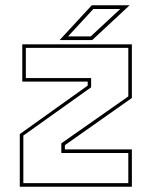

<svg xmlns="http://www.w3.org/2000/svg" viewBox="-20 -708 575 728"><path d="M68.5 -13.5H466.5V-128H212.5V-164.5L466.5 -342.5V-526.5H78V-412H325.5V-377L68.5 -194ZM55 0V-199.5L312.5 -383.5V-398.5H64.5V-540H480V-336.5L226 -157.5V-141.5H480V0ZM206 -556 328 -688H471.5L329.5 -556ZM238 -570H324L436 -674H334Z"/></svg>

Font: Tourney Thin Thin
Style: Regular
Weight: 250
Version: Version 1.015